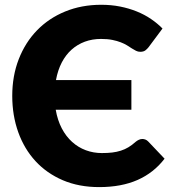

<svg xmlns="http://www.w3.org/2000/svg" viewBox="-20 -756 702 784"><path d="M561.5 -188.5Q567.5 -188.5 573.5 -186.2Q579.5 -184 585 -178.5L652 -108Q608 -50.5 541.8 -21.2Q475.5 8 385 8Q302 8 236.2 -20.2Q170.5 -48.5 124.8 -98.2Q79 -148 54.5 -216.2Q30 -284.5 30 -364.5Q30 -446 56.5 -514.2Q83 -582.5 131 -632Q179 -681.5 246 -709Q313 -736.5 393.5 -736.5Q434.5 -736.5 470.8 -729.2Q507 -722 538.5 -709.2Q570 -696.5 596.5 -678.5Q623 -660.5 643.5 -639.5L586.5 -563Q581 -556 573.5 -550.2Q566 -544.5 552.5 -544.5Q543.5 -544.5 535.5 -548.5Q527.5 -552.5 518.5 -558.2Q509.5 -564 498.8 -570.8Q488 -577.5 473.2 -583.2Q458.5 -589 438.8 -593Q419 -597 392.5 -597Q357 -597 326.5 -585.8Q296 -574.5 272.2 -553.2Q248.5 -532 232.2 -500.8Q216 -469.5 208.5 -429H516.5V-308H207.5Q215 -265 232.2 -232Q249.5 -199 274.5 -176.5Q299.5 -154 330.5 -142.5Q361.5 -131 396 -131Q419 -131 438 -133.2Q457 -135.5 473.5 -140.8Q490 -146 504.5 -154.8Q519 -163.5 534 -177Q540 -182 547 -185.2Q554 -188.5 561.5 -188.5Z"/></svg>

Font: Lato
Style: Regular
Weight: 900
Designer: Lukasz Dziedzic with Adam Twardoch and Botio Nikoltchev
Foundry: tyPoland Lukasz Dziedzic
Version: Version 2.010; 2014-09-01; http://www.latofonts.com/; ttfaut